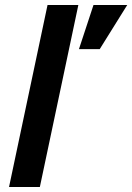

<svg xmlns="http://www.w3.org/2000/svg" viewBox="-20 -747 528 767"><path d="M16.1 0 169.9 -727.1H293L139.2 0ZM378.4 -550.8H295.4L353.5 -727.1H488.3Z"/></svg>

Font: Clear Sans
Style: Bold Italic
Weight: 700
Italic angle: -12°
Foundry: Intel Corporation
Version: Version 1.00